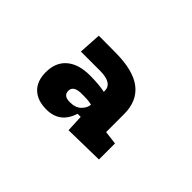

<svg xmlns="http://www.w3.org/2000/svg" viewBox="-58 -891 702 702"><g transform="rotate(45 293.0 -539.5)"><path d="M310.1 -380.4 307.1 -446.3H291Q269 -376.5 199.2 -376.5Q152.8 -376.5 127 -401.1Q101.1 -425.8 101.1 -471.7Q101.1 -522.5 133.3 -550Q165.5 -577.6 224.1 -577.6Q269 -577.6 302.2 -570.8V-575.2Q302.2 -615.7 237.3 -615.7H138.7L144 -703.1L231.4 -702.6Q323.7 -702.1 367.9 -667.5Q412.1 -632.8 412.1 -565.9V-472.7L464.4 -466.3V-383.3ZM302.2 -504.4Q289.1 -507.8 276.1 -508.3Q263.2 -508.8 250.5 -508.8Q207.5 -508.8 207.5 -481.9Q207.5 -456.1 240.7 -456.1Q270 -456.1 285.4 -471.4Q300.8 -486.8 302.2 -504.4Z"/></g></svg>

Font: Cascadia Code PL
Style: Bold
Weight: 700
Monospace: yes
Designer: Aaron Bell
Foundry: Saja Typeworks
Version: Version 2404.023; ttfautohint (v1.8.4)